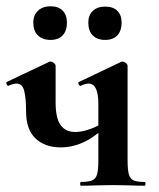

<svg xmlns="http://www.w3.org/2000/svg" viewBox="-32 -591 506 611"><path d="M51 -236Q51 -279 45 -302Q39 -325 21 -325Q10 -325 -5 -318H-6Q-9 -318 -11 -323.5Q-13 -329 -11 -330L124 -394Q126 -395 129 -395Q134 -395 139.5 -390.5Q145 -386 145 -382V-264Q145 -216 160.5 -193.5Q176 -171 208 -171Q232 -171 262 -183Q292 -195 310 -213L315 -201Q244 -122 161 -122Q111 -122 81 -150.5Q51 -179 51 -236ZM226 -12Q250 -12 261.5 -17Q273 -22 277 -36.5Q281 -51 281 -81V-260Q281 -325 250 -325Q239 -325 225 -318H224Q220 -318 218 -323.5Q216 -329 219 -330L353 -394L358 -395Q363 -395 368.5 -390.5Q374 -386 374 -382V-81Q374 -51 378 -36.5Q382 -22 393 -17Q404 -12 428 -12Q431 -12 431 -6Q431 0 428 0Q400 0 385 -1L329 -2L270 -1Q254 0 226 0Q223 0 223 -6Q223 -12 226 -12ZM74 -519Q74 -543 89 -557Q104 -571 129 -571Q154 -571 167.5 -557Q181 -543 181 -519Q181 -493 167.5 -478.5Q154 -464 129 -464Q103 -464 88.5 -478.5Q74 -493 74 -519ZM249 -519Q249 -543 263.5 -556.5Q278 -570 303 -570Q328 -570 341.5 -556.5Q355 -543 355 -519Q355 -493 341.5 -478.5Q328 -464 303 -464Q277 -464 263 -478.5Q249 -493 249 -519Z"/></svg>

Font: Cormorant Infant
Style: Bold
Weight: 700
Designer: Christian Thalmann (Catharsis Fonts)
Foundry: Catharsis Fonts
Version: Version 4.000